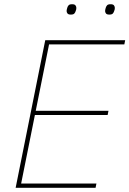

<svg xmlns="http://www.w3.org/2000/svg" viewBox="-20 -888 612 908"><path d="M432 0H54L194 -698H572L568 -678H212L149 -364H493L489 -344H145L80 -20H436ZM315 -819Q303 -819 299 -824.5Q295 -830 295 -836Q295 -840 296 -843.5Q297 -847 298 -851Q300 -858 304.5 -863Q309 -868 321 -868Q333 -868 337 -862.5Q341 -857 341 -851Q341 -847 340.5 -844Q340 -841 338 -836Q336 -829 331.5 -824Q327 -819 315 -819ZM497 -819Q485 -819 481 -824.5Q477 -830 477 -836Q477 -840 478 -843.5Q479 -847 480 -851Q482 -858 486.5 -863Q491 -868 503 -868Q515 -868 519 -862.5Q523 -857 523 -851Q523 -847 522.5 -844Q522 -841 520 -836Q518 -829 513.5 -824Q509 -819 497 -819Z"/></svg>

Font: IBM Plex Sans Thin
Style: Italic
Weight: 250
Italic angle: -11.31°
Designer: Mike Abbink, Paul van der Laan, Pieter van Rosmalen
Foundry: Bold Monday
Version: Version 3.201